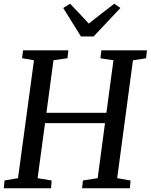

<svg xmlns="http://www.w3.org/2000/svg" viewBox="-22 -1014 811 1034"><path d="M-1.5 0 2.5 -42 75 -54.5 161 -689.5 97 -700.5 102 -743H346L341.5 -700.5L266 -689.5L228 -406.5H551L589 -689.5L519 -700L524 -743H769.5L764.5 -700L694 -689.5L609 -54.5L681 -42L677.5 0H420L424.5 -42L504 -54.5L543.5 -351H220.5L180.5 -54.5L256 -42L253 0ZM414 -817.5 318.5 -971 355.5 -994Q381 -967.5 406 -940.8Q431 -914 456 -887Q490 -914 524.5 -940.8Q559 -967.5 593.5 -994L626.5 -971L482 -817.5Z"/></svg>

Font: Merriweather 24pt
Style: Italic
Weight: 400
Italic angle: -7.8°
Designer: Eben Sorkin
Foundry: Eben Sorkin
Version: Version 2.101